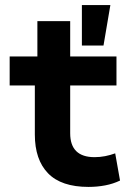

<svg xmlns="http://www.w3.org/2000/svg" viewBox="-20 -725 516 755"><path d="M328 10Q221 10 169 -43.5Q117 -97 117 -196V-389H18V-503H127V-642H256V-503H438V-389H256V-201Q256 -154 280 -130.5Q304 -107 352 -107Q373 -107 393.5 -111Q414 -115 433 -122L452 -15Q425 -2 393.5 4Q362 10 328 10ZM302 -546V-705H414L387 -546Z"/></svg>

Font: Nunito Sans 6pt
Style: Bold
Weight: 700
Version: Version 3.101;gftools[0.9.27]